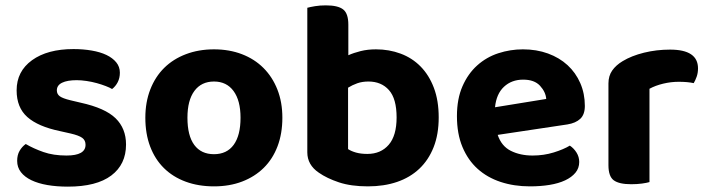

<svg xmlns="http://www.w3.org/2000/svg" viewBox="-20 -680 2638 716"><path d="M450 -141Q450 -67 395 -25.5Q340 16 233 16Q191 16 156.5 10Q122 4 97 -8Q72 -20 58 -38Q44 -56 44 -80Q44 -102 53 -117.5Q62 -133 76 -143Q105 -126 142 -113Q179 -100 228 -100Q299 -100 299 -140Q299 -157 286.5 -166Q274 -175 244 -182L204 -191Q122 -208 82 -243.5Q42 -279 42 -343Q42 -414 99.5 -455.5Q157 -497 254 -497Q290 -497 322 -491.5Q354 -486 377 -475Q400 -464 413.5 -447.5Q427 -431 427 -409Q427 -389 419 -373.5Q411 -358 398 -348Q390 -353 374.5 -359Q359 -365 341 -370Q323 -375 303 -378Q283 -381 266 -381Q231 -381 211.5 -371.5Q192 -362 192 -343Q192 -329 203 -321Q214 -313 243 -306L281 -297Q372 -277 411 -239Q450 -201 450 -141Z M1033 -241Q1033 -182 1015 -134.5Q997 -87 963.5 -54Q930 -21 883 -3Q836 15 778 15Q720 15 672.5 -2.5Q625 -20 591.5 -53Q558 -86 540 -133.5Q522 -181 522 -241Q522 -299 540.5 -346.5Q559 -394 592.5 -427Q626 -460 673.5 -478Q721 -496 778 -496Q835 -496 882 -478Q929 -460 962.5 -426.5Q996 -393 1014.5 -346Q1033 -299 1033 -241ZM778 -376Q731 -376 705 -341Q679 -306 679 -241Q679 -174 704.5 -139.5Q730 -105 778 -105Q826 -105 851.5 -140Q877 -175 877 -241Q877 -305 851 -340.5Q825 -376 778 -376Z M1382 -496Q1431 -496 1474 -480Q1517 -464 1548.5 -432Q1580 -400 1598 -352.5Q1616 -305 1616 -242Q1616 -179 1597 -131Q1578 -83 1543.5 -50.5Q1509 -18 1460.5 -1.5Q1412 15 1352 15Q1289 15 1244 0Q1199 -15 1169 -36Q1126 -65 1126 -112V-651Q1137 -654 1155 -657Q1173 -660 1195 -660Q1240 -660 1259.5 -645Q1279 -630 1279 -588V-474Q1299 -483 1325 -489.5Q1351 -496 1382 -496ZM1354 -376Q1331 -376 1312.5 -369.5Q1294 -363 1278 -353V-124Q1290 -116 1308 -111Q1326 -106 1350 -106Q1400 -106 1429.5 -140Q1459 -174 1459 -242Q1459 -312 1430.5 -344Q1402 -376 1354 -376Z M1836 -177Q1850 -135 1885 -117.5Q1920 -100 1966 -100Q2008 -100 2045 -111.5Q2082 -123 2105 -137Q2120 -127 2130 -111Q2140 -95 2140 -76Q2140 -53 2126 -36Q2112 -19 2087.5 -7.5Q2063 4 2029.5 9.5Q1996 15 1956 15Q1897 15 1847 -1.5Q1797 -18 1761 -50.5Q1725 -83 1704.5 -132Q1684 -181 1684 -247Q1684 -311 1704.5 -358Q1725 -405 1759.5 -436Q1794 -467 1838.5 -481.5Q1883 -496 1930 -496Q1981 -496 2023.5 -480.5Q2066 -465 2096.5 -437Q2127 -409 2144 -370Q2161 -331 2161 -285Q2161 -253 2144 -237Q2127 -221 2096 -216ZM1931 -383Q1888 -383 1859.5 -356.5Q1831 -330 1826 -280L2017 -311Q2015 -337 1994 -360Q1973 -383 1931 -383Z M2402 -1Q2392 2 2374 4.5Q2356 7 2334 7Q2289 7 2269 -7.5Q2249 -22 2249 -64V-369Q2249 -397 2263 -417Q2277 -437 2302 -452Q2335 -472 2381.5 -483.5Q2428 -495 2479 -495Q2583 -495 2583 -425Q2583 -408 2578 -394Q2573 -380 2567 -370Q2544 -375 2511 -375Q2482 -375 2453 -368Q2424 -361 2402 -349Z"/></svg>

Font: Baloo Thambi 2
Style: Bold
Weight: 700
Designer: Aadarsh Rajan and Ek Type
Foundry: Ek Type
Version: Version 1.640;hotconv 1.0.111;makeotfexe 2.5.65597; ttfautoh